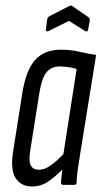

<svg xmlns="http://www.w3.org/2000/svg" viewBox="-20 -673 370 699"><path d="M97 6Q57 6 37 -24.5Q17 -55 28 -123L62 -339Q76 -421 109.5 -456.5Q143 -492 201 -492Q238 -492 267 -485Q296 -478 330 -473L273 -120Q266 -77 262.5 -51.5Q259 -26 259 -9Q259 0 250 0H210Q202 0 202 -9Q203 -19 204 -31Q205 -43 207 -56Q183 -31 156 -12.5Q129 6 97 6ZM122 -55Q142 -55 165.5 -71.5Q189 -88 211 -113L259 -422Q245 -426 229.5 -428.5Q214 -431 198 -431Q167 -431 149.5 -410Q132 -389 123 -333L90 -124Q84 -87 92 -71Q100 -55 122 -55ZM157 -560Q153 -558 149.5 -559.5Q146 -561 147 -565L152 -603Q153 -610 160 -614L232 -651Q238 -655 243 -651L301 -611Q308 -606 307 -599L301 -566Q299 -555 290 -560L231 -597Z"/></svg>

Font: Sofia Sans Extra Condensed
Style: Italic
Weight: 400
Italic angle: -9°
Designer: Botio Nikoltchev, Ani Petrova
Foundry: lettersoup
Version: Version 4.101; ttfautohint (v1.8.4.7-5d5b)